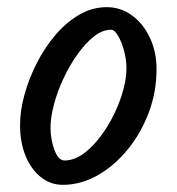

<svg xmlns="http://www.w3.org/2000/svg" viewBox="-20 -511 493 536"><path d="M155 5Q121 5 94 -16.5Q67 -38 51.5 -75.5Q36 -113 36 -162Q36 -201 48 -245.5Q60 -290 82 -333.5Q104 -377 134 -412.5Q164 -448 200.5 -469.5Q237 -491 278 -491Q317 -491 348.5 -468Q380 -445 398.5 -405.5Q417 -366 417 -318Q417 -254 395 -196Q373 -138 335.5 -92.5Q298 -47 251.5 -21Q205 5 155 5ZM160 -63Q191 -63 221.5 -88.5Q252 -114 277.5 -154.5Q303 -195 318 -239.5Q333 -284 333 -321Q333 -344 326.5 -368.5Q320 -393 310 -410.5Q300 -428 290 -428Q266 -428 242 -409Q218 -390 196 -359Q174 -328 157 -291.5Q140 -255 130.5 -219Q121 -183 121 -154Q121 -122 132 -92.5Q143 -63 160 -63Z"/></svg>

Font: Solitreo
Style: Regular
Weight: 400
Designer: Nathan Gross, Bryan Kirschen, Binghamton University
Foundry: Eli Heuer
Version: Version 1.100; ttfautohint (v1.8.4.7-5d5b)